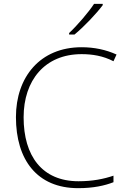

<svg xmlns="http://www.w3.org/2000/svg" viewBox="-20 -970 658 1000"><path d="M515 -943V-950H470C442 -907 382 -837 340 -798V-790H368C420 -833 482 -899 515 -943ZM405 -688C461 -688 517 -679 571 -651L587 -686C532 -711 471 -724 405 -724C189 -724 63 -569 63 -360C63 -138 173 10 387 10C466 10 525 -3 571 -21V-55C521 -38 463 -26 389 -26C199 -26 103 -158 103 -359C103 -551 213 -688 405 -688Z"/></svg>

Font: Noto Sans Telugu ExtraLight
Style: Regular
Weight: 200
Designer: Jelle Bosma - Monotype Design Team
Foundry: Monotype Imaging Inc.
Version: Version 2.005